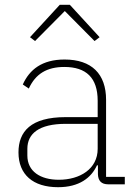

<svg xmlns="http://www.w3.org/2000/svg" viewBox="-20 -768 562 800"><path d="M229 -748 105 -613 126 -597 250 -722 374 -597 395 -613 271 -748ZM500 0V-31H422V-352C422 -460 362 -520 249 -520C155 -520 103 -478 75 -416L100 -399C128 -460 175 -489 248 -489C339 -489 387 -444 387 -348V-280H254C108 -280 57 -220 57 -133C57 -41 117 12 222 12C310 12 360 -27 384 -79H388V-42C389 -15 402 0 431 0ZM225 -19C148 -19 94 -54 94 -120V-148C94 -211 142 -252 254 -252H387V-148C387 -64 313 -19 225 -19Z"/></svg>

Font: IBM Plex Thai Looped ExtraLight
Style: Regular
Weight: 200
Designer: Mike Abbink, Paul van der Laan, Pieter van Rosmalen, Ben Mitchell, Mark Frömberg
Foundry: Bold Monday
Version: Version 1.0